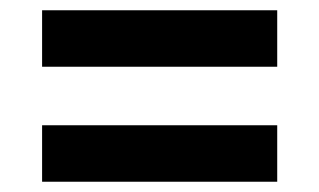

<svg xmlns="http://www.w3.org/2000/svg" viewBox="-20 -521 622 374"><path d="M62 -167V-277H520V-167ZM62 -391V-501H520V-391Z"/></svg>

Font: Celebes
Style: Bold
Weight: 700
Designer: Anugrah Pasau
Foundry: Lafontype
Version: Version 1.000; ttfautohint (v1.8.4)